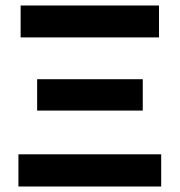

<svg xmlns="http://www.w3.org/2000/svg" viewBox="-20 -678 653 698"><path d="M47 0V-117H566V0ZM115 -276V-390H499V-276ZM55 -542V-658H558V-542Z"/></svg>

Font: Ysabeau Infant ExtraBold
Style: Regular
Weight: 800
Designer: Christian Thalmann (Catharsis Fonts)
Version: Version 2.001;gftools[0.9.30]; featfreeze: ss01,ss02,lnum